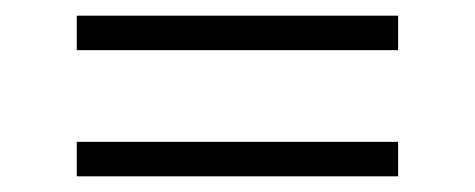

<svg xmlns="http://www.w3.org/2000/svg" viewBox="-20 -465 606 245"><path d="M78 -401H488V-445H78ZM78 -240H488V-284H78Z"/></svg>

Font: Libre Caslon Text
Style: Regular
Weight: 400
Designer: Pablo Impallari, Rodrigo Fuenzalida
Foundry: Pablo Impallari, Rodrigo Fuenzalida
Version: Version 1.000; ttfautohint (v0.93) -l 8 -r 50 -G 200 -x 14 -